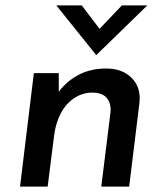

<svg xmlns="http://www.w3.org/2000/svg" viewBox="-20 -689 608 709"><path d="M197 -419V-326L190 -340Q218 -383 264.5 -409.5Q311 -436 372 -436Q432 -436 466.5 -401Q501 -366 495 -310L457 0H354L388 -274Q391 -307 374.5 -327Q358 -347 320 -347Q285 -347 254.5 -327Q224 -307 205 -271.5Q186 -236 180 -190L156 0H54L105 -419ZM282 -669 357 -570 329 -563 430 -669H524L336 -486H335L188 -669Z"/></svg>

Font: Josefin Sans Thin Medium
Style: Italic
Weight: 500
Italic angle: -7°
Version: Version 2.000